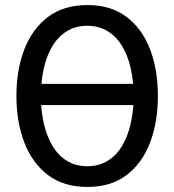

<svg xmlns="http://www.w3.org/2000/svg" viewBox="-20 -729 690 760"><path d="M326 11Q232 11 170 -36Q108 -83 76.5 -164.5Q45 -246 45 -349Q45 -453 76.5 -534Q108 -615 170 -662Q232 -709 326 -709Q419 -709 481 -662Q543 -615 574 -534Q605 -453 605 -349Q605 -246 574 -164.5Q543 -83 481 -36Q419 11 326 11ZM507 -397Q504 -431 497 -461Q485 -512 462 -549Q439 -586 404.5 -606.5Q370 -627 326 -627Q281 -627 246.5 -606.5Q212 -586 189 -549Q166 -512 154 -461Q147 -431 144 -397ZM326 -71Q370 -71 404.5 -91.5Q439 -112 462 -149.5Q485 -187 497 -238Q505 -273 508 -313H143Q146 -273 154 -238Q166 -187 189 -149.5Q212 -112 246.5 -91.5Q281 -71 326 -71Z"/></svg>

Font: Syne Med Modified
Style: Regular
Weight: 500
Designer: Lucas Descroix
Foundry: Bonjour Monde
Version: Version 2.200